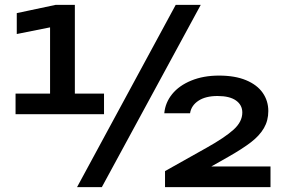

<svg xmlns="http://www.w3.org/2000/svg" viewBox="-20 -770 1176 790"><path d="M288 -350H186V-727L239 -668L49 -630V-716L209 -750H288ZM408 -385V-300H44V-385ZM806 -750 399 0H297L703 -750ZM881 -459Q947 -459 992.5 -440Q1038 -421 1061 -388Q1084 -355 1084 -313Q1084 -274 1066 -243Q1048 -212 1013 -185Q978 -158 920 -125L784 -48L725 -85H1093V0H659V-66L830 -162Q905 -204 941 -236.5Q977 -269 977 -307Q977 -338 951 -356.5Q925 -375 875 -375Q826 -375 796.5 -355.5Q767 -336 762 -304H656Q660 -348 688.5 -383Q717 -418 767 -438.5Q817 -459 881 -459Z"/></svg>

Font: Unbounded Variable
Style: Regular
Weight: 400
Designer: Luke Prowse, Jean-Baptiste Morizot, Fátima Lázaro, Florian Runge
Foundry: NaN
Version: Version 1.600;FEAKit 1.0